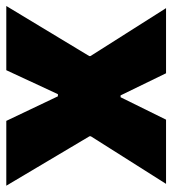

<svg xmlns="http://www.w3.org/2000/svg" viewBox="12 -572 560 625"><g transform="rotate(90 292.5 -260.0)"><path d="M0 0H209L287 -168H294L374 0H585L424 -271V-275L579 -520H370L297 -372H291L219 -520H7L163 -274V-270Z"/></g></svg>

Font: Fixel Text Black
Style: Regular
Weight: 900
Width: 4
Designer: AlfaBravo + MacPaw
Foundry: Kyrylo Tkachov, Marchela Mozhyna, Serhii Makarenko, Maria Weinstein, Zakhar Kryvoshyya
Version: Version 1.211